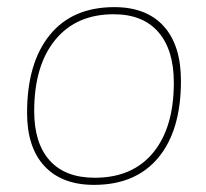

<svg xmlns="http://www.w3.org/2000/svg" viewBox="-20 -515 579 539"><path d="M301 -495Q391 -495 439.5 -441.5Q488 -388 488 -288Q488 -149 424.5 -72.5Q361 4 244 4Q154 4 105 -48.5Q56 -101 56 -198Q56 -338 119.5 -416.5Q183 -495 301 -495ZM299 -475Q194 -475 135 -403Q76 -331 76 -203Q76 -113 119.5 -64.5Q163 -16 246 -16Q352 -16 410 -86.5Q468 -157 468 -283Q468 -375 424.5 -425Q381 -475 299 -475Z"/></svg>

Font: Alegreya Sans Thin
Style: Italic
Weight: 100
Italic angle: -7°
Designer: Juan Pablo del Peral
Foundry: Huerta Tipografica
Version: Version 2.007